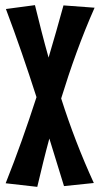

<svg xmlns="http://www.w3.org/2000/svg" viewBox="-20 -721 388 747"><path d="M227 -700C208 -631 189 -564 169 -497C150 -564 133 -632 116 -701L3 -686C46 -572 85 -458 122 -343C85 -229 46 -118 2 -8L125 6C140 -57 155 -120 172 -182L229 3L345 -9C296 -116 254 -225 218 -338C255 -458 297 -576 348 -691Z"/></svg>

Font: Mouse Memoirs
Style: Regular
Weight: 400
Designer: Astigmatic (AOETI)
Foundry: Astigmatic (AOETI)
Version: Version 1.000